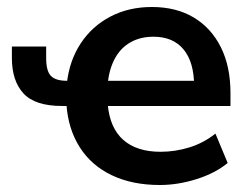

<svg xmlns="http://www.w3.org/2000/svg" viewBox="-20 -519 701 549"><path d="M437 10Q358 10 299.5 -18Q241 -46 208 -98Q175 -150 170 -220L182 -216H157Q80 -216 47 -252Q14 -288 14 -353V-386H112V-353Q112 -316 125.5 -302Q139 -288 171 -288H177L171 -279Q178 -345 210.5 -394.5Q243 -444 295.5 -471.5Q348 -499 414 -499Q484 -499 534 -469Q584 -439 611.5 -384Q639 -329 639 -253V-216H283L288 -221Q294 -153 332.5 -119Q371 -85 439 -85Q481 -85 521.5 -97.5Q562 -110 596 -137L631 -53Q596 -24 542.5 -7Q489 10 437 10ZM419 -414Q382 -414 354 -398.5Q326 -383 309.5 -353.5Q293 -324 288 -282L282 -288H551L535 -273Q535 -341 505 -377.5Q475 -414 419 -414Z"/></svg>

Font: Nunito Sans 12pt ExtraLight
Style: Regular
Weight: 200
Designer: Vernon Adams
Foundry: Vernon Adams
Version: Version 3.101;gftools[0.9.27]